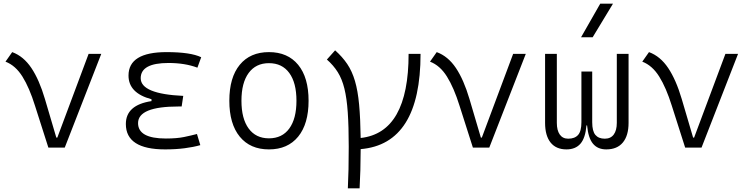

<svg xmlns="http://www.w3.org/2000/svg" viewBox="-20 -815 4142 1060"><path d="M247.1 0 173.3 -231Q142.1 -331.1 103.8 -392.3Q65.4 -453.6 10.3 -474.6L47.4 -527.3Q109.9 -504.4 153.3 -439.5Q196.8 -374.5 228 -268.6L291 -55.2H296.4L469.2 -517.6H539.1L337.4 0Z M891.6 9.8Q674.8 9.8 674.8 -130.4Q674.8 -235.4 816.4 -256.8V-267.1Q689.5 -300.8 689.5 -397.9Q689.5 -527.3 899.4 -527.3Q1032.2 -527.3 1090.8 -499L1069.8 -441.4Q1001.5 -467.3 910.2 -467.3Q756.8 -467.3 756.8 -383.3Q756.8 -296.4 991.7 -285.6L982.9 -227.1H965.8Q742.2 -227.1 742.2 -135.3Q742.2 -50.3 895.5 -50.3Q956.1 -50.3 996.1 -58.6Q1036.1 -66.9 1067.4 -75.2L1085.9 -13.7Q1048.3 -2.9 999.3 3.4Q950.2 9.8 891.6 9.8Z M1464.8 9.8Q1361.3 9.8 1303.7 -60.5Q1246.1 -130.9 1246.1 -258.8Q1246.1 -387.2 1303.7 -457.3Q1361.3 -527.3 1464.8 -527.3Q1568.4 -527.3 1626 -457.3Q1683.6 -387.2 1683.6 -258.8Q1683.6 -130.9 1626 -60.5Q1568.4 9.8 1464.8 9.8ZM1464.8 -51.3Q1537.6 -51.3 1577.1 -105.5Q1616.7 -159.7 1616.7 -258.8Q1616.7 -357.9 1577.1 -412.1Q1537.6 -466.3 1464.8 -466.3Q1392.6 -466.3 1352.8 -412.1Q1313 -357.9 1313 -258.8Q1313 -159.7 1352.8 -105.5Q1392.6 -51.3 1464.8 -51.3Z M1900.4 224.6Q1902.8 176.8 1904.1 119.4Q1905.3 62 1905.3 -4.9Q1905.3 -117.2 1899.9 -195.1Q1894.5 -272.9 1881.3 -326.2Q1868.2 -379.4 1844.5 -417Q1820.8 -454.6 1784.7 -486.3L1830.1 -537.1Q1870.1 -501.5 1897 -461.7Q1923.8 -421.9 1939.7 -367.9Q1955.6 -314 1962.6 -237.8Q1969.7 -161.6 1971.2 -53.2Q2235.8 -82.5 2235.8 -517.6H2301.8Q2301.8 -19.5 1971.2 8.3Q1970.7 133.3 1965.3 224.6Z M2590.8 0 2517.1 -231Q2485.8 -331.1 2447.5 -392.3Q2409.2 -453.6 2354 -474.6L2391.1 -527.3Q2453.6 -504.4 2497.1 -439.5Q2540.5 -374.5 2571.8 -268.6L2634.8 -55.2H2640.1L2813 -517.6H2882.8L2681.2 0Z M3327.1 9.8Q3279.8 9.8 3253.7 -21.7Q3227.5 -53.2 3221.2 -122.6H3217.8Q3211.9 -53.2 3184.6 -21.7Q3157.2 9.8 3107.4 9.8Q3049.8 9.8 3019.5 -28.3Q2989.3 -66.4 2989.3 -136.7V-517.6H3054.2V-136.7Q3054.2 -95.2 3070.3 -72.3Q3086.4 -49.3 3117.2 -49.3Q3153.3 -49.3 3171.6 -70.1Q3189.9 -90.8 3189.9 -140.1V-419.9H3249.5V-140.1Q3249.5 -90.8 3267.1 -70.1Q3284.7 -49.3 3318.8 -49.3Q3351.6 -49.3 3368.4 -72.3Q3385.3 -95.2 3385.3 -136.7V-517.6H3450.2V-136.7Q3450.2 -66.4 3418.7 -28.3Q3387.2 9.8 3327.1 9.8ZM3188 -609.4 3293.9 -794.9H3364.3L3252 -609.4Z M3762.7 0 3689 -231Q3657.7 -331.1 3619.4 -392.3Q3581.1 -453.6 3525.9 -474.6L3563 -527.3Q3625.5 -504.4 3668.9 -439.5Q3712.4 -374.5 3743.7 -268.6L3806.6 -55.2H3812L3984.9 -517.6H4054.7L3853 0Z"/></svg>

Font: CaskaydiaMono NF Light
Style: Regular
Weight: 300
Designer: Aaron Bell
Foundry: Saja Typeworks
Version: Version 2111.001; ttfautohint (v1.8.4);Nerd Fonts 3.1.1